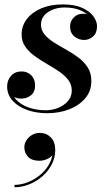

<svg xmlns="http://www.w3.org/2000/svg" viewBox="-20 -490 473 848"><path d="M189 10Q140.5 10 100.2 -4.2Q60 -18.5 35.8 -45Q11.5 -71.5 11.5 -108.5Q11.5 -135.5 28.8 -155Q46 -174.5 75 -174.5Q101 -174.5 118 -157.5Q135 -140.5 135 -112.5Q135 -84 116.8 -69.2Q98.5 -54.5 74 -54.5Q57 -54.5 43 -61Q29 -67.5 20.8 -79.5Q12.5 -91.5 12.5 -108.5H29Q29 -75 50.2 -51.2Q71.5 -27.5 106.5 -15.2Q141.5 -3 182.5 -3Q210 -3 236 -13.2Q262 -23.5 279.5 -43Q297 -62.5 297 -90Q297 -117 281 -137.5Q265 -158 239.8 -175Q214.5 -192 186.2 -208.2Q158 -224.5 132.8 -242.8Q107.5 -261 91.5 -284Q75.5 -307 75.5 -337.5Q75.5 -375.5 98.2 -405.5Q121 -435.5 162 -453Q203 -470.5 257 -470.5Q308.5 -470.5 342 -455.8Q375.5 -441 392 -418.8Q408.5 -396.5 408.5 -374Q408.5 -344 391 -328.8Q373.5 -313.5 351.5 -313.5Q327.5 -313.5 308.5 -329Q289.5 -344.5 289.5 -373.5Q289.5 -396.5 306 -413Q322.5 -429.5 348.5 -429.5Q372.5 -429.5 390 -414Q407.5 -398.5 407.5 -374H393.5Q393.5 -395 378 -414Q362.5 -433 333.8 -445Q305 -457 264.5 -457Q238.5 -457 214.8 -448.2Q191 -439.5 176 -422.5Q161 -405.5 161 -381.5Q161 -356.5 177 -337.5Q193 -318.5 218.2 -302.5Q243.5 -286.5 272 -270.8Q300.5 -255 326 -236Q351.5 -217 367.5 -192Q383.5 -167 383.5 -132Q383.5 -88 356.8 -56.2Q330 -24.5 285.8 -7.2Q241.5 10 189 10ZM44 337V326.5Q74.5 326.5 105.5 313.8Q136.5 301 161.8 278.8Q187 256.5 201.2 227Q215.5 197.5 213 164H223Q223 181.5 212.5 194.2Q202 207 186 213.5Q170 220 153.5 220Q121 220 104.2 202.8Q87.5 185.5 87.5 160.5Q87.5 144 96.8 129.5Q106 115 121.5 106Q137 97 155.5 97Q184.5 97 204.2 116.5Q224 136 224 172.5Q224 206.5 208.5 236.2Q193 266 167 288.8Q141 311.5 109 324.2Q77 337 44 337Z"/></svg>

Font: Bodoni Moda 18pt SemiBold
Style: Italic
Weight: 600
Italic angle: -13°
Designer: Owen Earl
Foundry: indestructible type
Version: Version 2.005